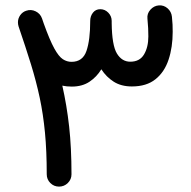

<svg xmlns="http://www.w3.org/2000/svg" viewBox="-20 -650 711 716"><path d="M200.2 45.9Q181.2 45.9 167.7 32.5Q154.3 19 154.3 0Q154.3 -86.9 147.7 -155.5Q141.1 -224.1 128.2 -285.2Q115.2 -346.2 95.5 -410.2Q75.7 -474.1 49.3 -551.3Q46.9 -559.1 46.9 -566.9Q46.9 -581.1 55.4 -593.3Q64 -605.5 77.6 -609.9Q95.7 -616.2 113 -607.7Q130.4 -599.1 136.7 -581.1Q140.1 -571.3 143.1 -562.5Q165.5 -500 182.4 -469.5Q199.2 -439 214.4 -429.2Q229.5 -419.4 246.6 -419.4Q288.6 -419.4 302.5 -460.2Q316.4 -501 316.4 -571.3V-571.8Q316.4 -589.8 326.7 -602.8Q336.9 -615.7 354 -615.7Q371.1 -615.7 383.8 -602.8Q396.5 -589.8 396.5 -571.8V-571.3Q396.5 -566.9 396.5 -563.5Q397.5 -481 416 -450.4Q434.6 -419.9 465.8 -419.9Q501 -419.9 517.1 -447Q533.2 -474.1 533.2 -514.2Q533.2 -530.3 532.5 -544.9Q531.7 -559.6 529.8 -580.6Q527.8 -599.1 540.8 -613.8Q553.7 -628.4 572.3 -629.9Q590.8 -631.3 605 -618.9Q619.1 -606.4 621.1 -587.9Q623 -569.8 623.5 -557.9Q624 -545.9 624 -531.2Q624 -473.6 608.6 -427.5Q593.3 -381.3 559.8 -354.5Q526.4 -327.6 471.7 -327.6Q432.1 -327.6 404.3 -345.2Q376.5 -362.8 357.9 -391.6Q340.8 -363.3 313.7 -345.2Q286.6 -327.1 247.6 -327.1Q228.5 -327.1 212.4 -330.6Q229 -257.3 237.8 -178.5Q246.6 -99.6 246.6 0Q246.6 19 232.9 32.5Q219.2 45.9 200.2 45.9Z"/></svg>

Font: Mikhak Medium
Style: Regular
Weight: 500
Designer: Amin Abedi
Version: Version 3.3